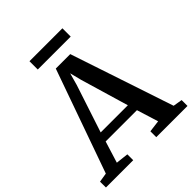

<svg xmlns="http://www.w3.org/2000/svg" viewBox="-250 -1050 1202 1202"><g transform="rotate(-45 351.0 -449.0)"><path d="M51 -62 294.5 -748.5H422.5L651.5 -62L712 -52V0H435.5V-52L514 -62L469.5 -205H192.5L148 -61.5L231.5 -52V0H-10L-10.5 -52ZM451 -267 357 -585 337 -664 314.5 -583 210.5 -267ZM502 -897.5V-824H210.5V-897.5Z"/></g></svg>

Font: Merriweather 24pt SemiBold
Style: Regular
Weight: 600
Designer: Eben Sorkin
Foundry: Eben Sorkin
Version: Version 2.100